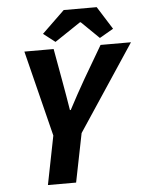

<svg xmlns="http://www.w3.org/2000/svg" viewBox="-57 -881 711 927"><g transform="rotate(-5 298.5 -417.5)"><path d="M137.4 0 184.2 -235.9 80.3 -651.8H222.1L250.2 -495.4Q257 -458.4 262.7 -424.2Q268.4 -390 274.8 -351.4H278.8Q299.2 -390 318.3 -425Q337.3 -460 358.8 -497L449.5 -651.8H596.9L321.3 -235.9L274 0ZM234.1 -685.3 177.3 -729.3 286.9 -835.1H446.8L516.4 -724.4L449.3 -685.6L363.6 -769.2H359.6Z"/></g></svg>

Font: Source Sans Variable
Style: Italic
Weight: 200
Italic angle: -11°
Designer: Paul D. Hunt
Foundry: Adobe Systems Incorporated
Version: Version 3.006;hotconv 1.0.111;makeotfexe 2.5.65597